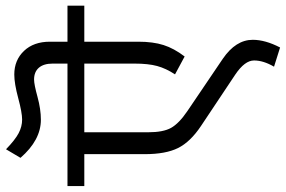

<svg xmlns="http://www.w3.org/2000/svg" viewBox="-196 -716 978 657"><g transform="rotate(-90 293.5 -388.0)"><path d="M366.5 -72.3 190.6 -189.6Q136 -226 115 -268.2Q94 -310.4 94 -382.2V-589H-15.2V-646.6H403.9V-697.2Q403.9 -728 389.8 -744.4Q375.6 -760.9 349.3 -760.9Q332.7 -760.9 290.2 -749.2Q247.7 -737.6 211.8 -737.6Q142.1 -737.6 81.4 -807.4L110.7 -856.9Q143.1 -825.6 165.8 -813.7Q188.6 -801.8 212.3 -801.8Q236.1 -801.8 285.9 -815.2Q335.7 -828.6 366.5 -828.6Q415.6 -828.6 447.2 -795.5Q478.8 -762.4 478.8 -706.8V-646.6H602.1V-589H478.8V-403.9Q478.8 -353.9 467.4 -318Q456 -282.1 428.2 -245.7L367 -278.6Q387.3 -309.4 395.6 -339.7Q403.9 -370.1 403.9 -417.6V-589H168.9V-370.1Q168.9 -319 184 -292Q199.2 -264.9 241.7 -236.1L420.1 -115.3Q485.3 -70.8 485.3 -12.6Q485.3 30.3 459 80.9L393.3 60.2Q414.6 23.8 414.6 -8.1Q414.6 -39.9 366.5 -72.3Z"/></g></svg>

Font: Khula
Style: Regular
Weight: 400
Designer: Erin McLaughlin, Steve Matteson
Version: Version 1.000;PS 1.0;hotconv 1.0.72;makeotf.lib2.5.5900; ttf